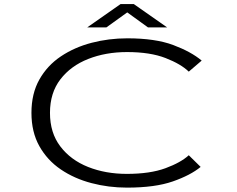

<svg xmlns="http://www.w3.org/2000/svg" viewBox="-20 -890 1140 922"><path d="M590 11Q501 11 418.8 -10.8Q336.5 -32.5 271.8 -76.5Q207 -120.5 169 -188.2Q131 -256 131 -348Q131 -440.5 169 -508Q207 -575.5 272.2 -619.2Q337.5 -663 420 -684.5Q502.5 -706 591.5 -706Q725.5 -706 811.8 -673.8Q898 -641.5 948.5 -599L886.5 -546Q849 -582.5 775.2 -611.2Q701.5 -640 590 -640Q488 -640 404 -607Q320 -574 270 -509Q220 -444 220 -348Q220 -252 269.8 -186.8Q319.5 -121.5 403.2 -88.2Q487 -55 589 -55Q700.5 -55 774.5 -82.2Q848.5 -109.5 886.5 -144.5L943.5 -88.5Q895 -48.5 809.8 -18.8Q724.5 11 590 11ZM399 -758.5 559 -870.5H622.5L782.5 -758.5H690.5L591 -830.5L491 -758.5Z"/></svg>

Font: Trispace Expanded Light
Style: Regular
Weight: 300
Width: 7
Designer: Tyler Finck
Foundry: Etcetera Type Company
Version: Version 1.210; ttfautohint (v1.8.3)